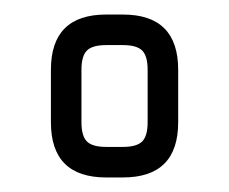

<svg xmlns="http://www.w3.org/2000/svg" viewBox="-20 -690 315 264"><path d="M126 -446Q50 -446 50 -522V-594Q50 -670 126 -670H149Q225 -670 225 -594V-522Q225 -446 149 -446ZM92 -522Q92 -503 99.5 -495.5Q107 -488 126 -488H149Q168 -488 175.5 -495.5Q183 -503 183 -522V-594Q183 -613 175.5 -620.5Q168 -628 149 -628H126Q107 -628 99.5 -620.5Q92 -613 92 -594Z"/></svg>

Font: Jura Light
Style: Regular
Weight: 300
Designer: Daniel Johnson, Alexei Vanyashin
Foundry: Daniel Johnson
Version: Version 5.103